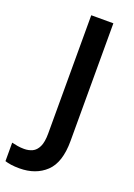

<svg xmlns="http://www.w3.org/2000/svg" viewBox="-247 -778 726 1044"><g transform="rotate(20 116.5 -256.0)"><path d="M8 202Q-19 202 -40 199Q-61 196 -76 191V84Q-60 88 -42 91Q-24 94 -4 94Q22 94 43.5 84Q65 74 78 47Q91 20 91 -30V-714H219V-33Q219 92 160.5 147Q102 202 8 202Z"/></g></svg>

Font: Noto Sans SemiBold
Style: Regular
Weight: 600
Designer: Monotype Design Team
Foundry: Monotype Imaging Inc.
Version: Version 2.007